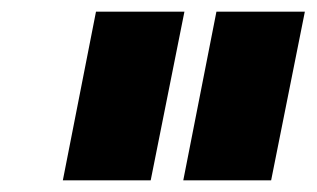

<svg xmlns="http://www.w3.org/2000/svg" viewBox="-20 -721 544 330"><path d="M297 -701 239 -411H88L145 -701ZM504 -701 446 -411H295L352 -701Z"/></svg>

Font: TypoPRO Montserrat Alternates
Style: Italic
Weight: 800
Italic angle: -11.3°
Designer: Julieta Ulanovsky
Foundry: Julieta Ulanovsky
Version: Version 6.001